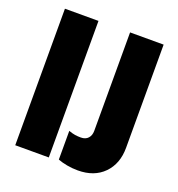

<svg xmlns="http://www.w3.org/2000/svg" viewBox="-129 -807 858 925"><g transform="rotate(20 300.0 -344.5)"><path d="M268 -154Q288 -147 301.5 -145Q315 -143 331 -143Q355 -143 368 -157.5Q381 -172 381 -195V-700H553V-171Q553 -89 504 -39Q455 11 371 11Q343 11 315.5 6Q288 1 268 -7ZM47 0V-700H219V0Z"/></g></svg>

Font: Red Hat Mono
Style: Regular
Weight: 300
Monospace: yes
Designer: Pentagram, MCKL
Foundry: Pentagram, MCKL
Version: Version 1.023